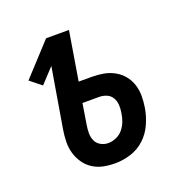

<svg xmlns="http://www.w3.org/2000/svg" viewBox="-101 -615 702 718"><g transform="rotate(-20 250.0 -256.0)"><path d="M240 8Q216 8 193.5 3.5Q171 -1 152 -13Q133 -25 120 -43.5Q107 -62 100.5 -84Q94 -106 94.5 -130Q95 -154 99 -178L139 -416L85 -358L40 -394L156 -520H247L215 -326H268Q291 -326 313.5 -322Q336 -318 356 -307Q376 -296 390 -279Q404 -262 411 -240.5Q418 -219 418 -195.5Q418 -172 414 -148Q409 -118 395.5 -87.5Q382 -57 358 -34.5Q334 -12 302.5 -2Q271 8 240 8ZM241 -72Q257 -72 273 -79Q289 -86 300 -99.5Q311 -113 317 -129Q323 -145 325 -161Q328 -177 327 -192.5Q326 -208 318.5 -221Q311 -234 297 -240Q283 -246 267 -246H201L188 -165Q185 -148 185 -132Q185 -116 191 -102Q197 -88 211 -80Q225 -72 241 -72Z"/></g></svg>

Font: Iosevka Term Curly Medium
Style: Italic
Weight: 500
Italic angle: -9°
Designer: Belleve Invis
Foundry: Belleve Invis
Version: Version 32.3.0